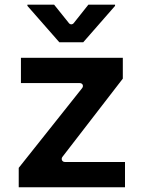

<svg xmlns="http://www.w3.org/2000/svg" viewBox="-20 -789 602 809"><path d="M208.1 -769.2H95.5V-764.2L230.1 -610.8H330.6L464.8 -764.2V-769.2H352.3L290.8 -691.8C285.2 -684.7 275.6 -684.7 270.2 -691.8ZM58.9 0H506.7V-106.5H253.6C241.8 -106.5 236.2 -118.6 242.9 -127.8L497.5 -457.7V-545.5H68.2V-438.9H316.1C328.1 -438.9 333.5 -427.2 326 -417.6L58.9 -81.7Z"/></svg>

Font: RA Gorm Semi Bold
Style: Regular
Weight: 600
Designer: Rasmus Andersson
Foundry: rsms
Version: Version 3.000;hotconv 1.0.109;makeotfexe 2.5.65596